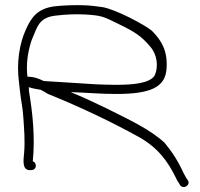

<svg xmlns="http://www.w3.org/2000/svg" viewBox="-20 -675 789 756"><path d="M55 -349 59 -313C63 -277 70 -248 72 -211C75 -167 79 -119 75 -74C72 -42 67 -7 96 -5H102C112 -5 121 -11 121 -22C121 -31 117 -37 109 -40C119 -134 108 -233 94 -317C94 -322 94 -327 93 -332C107 -327 119 -325 137 -322C138 -322 140 -322 141 -321C150 -316 160 -311 169 -305L184 -299C304 -250 423 -193 526 -136C605 -92 642 -36 671 22C675 31 679 39 684 45L689 54C703 73 733 52 719 34L713 25C710 20 707 14 703 7C684 -36 658 -77 628 -113C569 -167 488 -204 394 -251C348 -273 306 -293 259 -312H267C322 -310 377 -305 437 -305C573 -305 632 -331 636 -407C640 -474 617 -515 578 -554C549 -578 434 -639 383 -647C361 -650 340 -653 318 -654C278 -656 228 -654 194 -650C127 -641 103 -606 82 -559C57 -505 44 -428 55 -349ZM88 -373C82 -424 90 -470 102 -509C106 -522 112 -534 116 -544C130 -580 144 -609 204 -614C236 -618 276 -620 315 -618C381 -614 387 -610 448 -580C514 -548 537 -532 571 -492C598 -462 606 -413 588 -376C567 -347 505 -341 437 -341C410 -341 384 -342 358 -343C286 -348 209 -352 152 -356C132 -366 113 -373 88 -373Z"/></svg>

Font: Stray Cat
Style: SuExt
Weight: 400
Version: Version 1.0